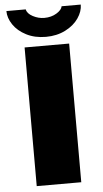

<svg xmlns="http://www.w3.org/2000/svg" viewBox="-59 -912 507 949"><g transform="rotate(-5 194.5 -437.5)"><path d="M84 -688H305V0H84ZM10 -875H106Q110 -854 137.5 -839.5Q165 -825 194 -825Q229 -825 255 -841Q281 -857 284 -875H379Q379 -841 356 -807.5Q333 -774 290.5 -752.5Q248 -731 194 -731Q139 -731 97 -752.5Q55 -774 32.5 -807.5Q10 -841 10 -875Z"/></g></svg>

Font: Archivo Black
Style: Regular
Weight: 400
Designer: Hector Gatti
Foundry: Omnibus-Type
Version: Version 1.101; ttfautohint (v1.8)